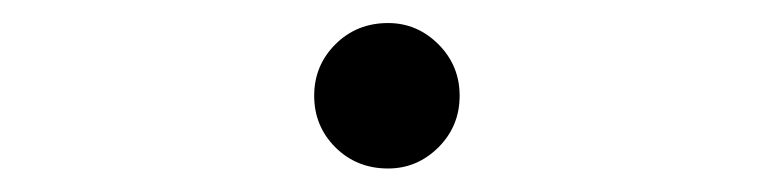

<svg xmlns="http://www.w3.org/2000/svg" viewBox="-20 -374 665 165"><path d="M250 -291.7Q250 -317.7 268.2 -335.9Q286.5 -354.2 313.5 -354.2Q338.5 -354.2 356.8 -335.9Q375 -317.7 375 -291.7Q375 -265.6 356.8 -247.4Q338.5 -229.2 313.5 -229.2Q286.5 -229.2 268.2 -247.4Q250 -265.6 250 -291.7Z"/></svg>

Font: Vladivostok Bold
Style: Regular
Weight: 700
Width: 4
Designer: Michael Sharanda
Foundry: Michael Sharanda
Version: Version 1.005